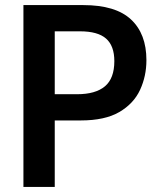

<svg xmlns="http://www.w3.org/2000/svg" viewBox="-20 -734 640 754"><path d="M72 0V-714H307Q434 -714 494.5 -657.5Q555 -601 555 -498Q555 -435 530 -381Q505 -327 448.5 -294Q392 -261 297 -261H195V0ZM195 -364H283Q355 -364 392 -395Q429 -426 429 -494Q429 -554 396.5 -582.5Q364 -611 294 -611H195Z"/></svg>

Font: Noto Sans Mono SemiBold
Style: Regular
Weight: 600
Designer: Monotype Design Team
Foundry: Monotype Imaging Inc.
Version: Version 2.014; ttfautohint (v1.8.4.7-5d5b)